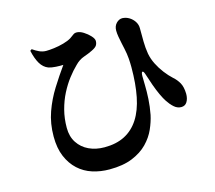

<svg xmlns="http://www.w3.org/2000/svg" viewBox="-113 -895 1225 1093"><g transform="rotate(-15 500.0 -348.5)"><path d="M403 58Q350 58 303 43Q256 28 220.5 -4.5Q185 -37 164 -86.5Q143 -136 143 -205Q143 -282 166.5 -348Q190 -414 227 -473Q264 -532 302 -585Q286 -584 259 -585.5Q232 -587 215 -593Q187 -604 169.5 -633Q152 -662 141 -711L151 -718Q169 -705 188.5 -696Q208 -687 229 -687Q247 -687 275.5 -690.5Q304 -694 332.5 -702Q361 -710 379 -721Q394 -731 402 -737.5Q410 -744 423 -744Q441 -744 462.5 -730.5Q484 -717 500 -699.5Q516 -682 516 -669Q516 -654 509 -643Q502 -632 479 -621Q457 -610 428 -600Q399 -590 375 -565Q349 -540 323 -506Q297 -472 275.5 -430Q254 -388 241 -338.5Q228 -289 228 -233Q228 -182 252 -145.5Q276 -109 316.5 -90Q357 -71 408 -71Q478 -71 528 -97Q578 -123 610.5 -173.5Q643 -224 658 -299Q673 -374 673 -472Q673 -496 671 -523.5Q669 -551 662 -583Q659 -597 654.5 -617.5Q650 -638 646.5 -658.5Q643 -679 643 -695Q643 -722 659 -738.5Q675 -755 695 -755Q717 -754 735.5 -742.5Q754 -731 765.5 -713Q777 -695 777 -674Q777 -631 777.5 -594.5Q778 -558 784 -522Q790 -490 805.5 -459Q821 -428 842.5 -400Q864 -372 886 -352Q907 -334 920.5 -310Q934 -286 935 -245Q935 -217 923.5 -198Q912 -179 889 -179Q866 -179 847 -196Q828 -213 813 -236Q801 -254 788 -282Q775 -310 763 -343.5Q751 -377 741 -409Q734 -432 727 -431Q720 -430 720 -405Q720 -386 721 -351Q722 -316 719.5 -272Q717 -228 708 -181Q700 -143 681.5 -101Q663 -59 628 -23Q593 13 538 35.5Q483 58 403 58Z"/></g></svg>

Font: Noto Serif HK ExtraLight ExtraBold
Style: Regular
Weight: 800
Version: Version 2.003-H1;hotconv 1.1.1;makeotfexe 2.6.0